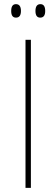

<svg xmlns="http://www.w3.org/2000/svg" viewBox="-20 -906 272 926"><path d="M57 -821Q34 -821 34 -853Q34 -886 57 -886Q81 -886 81 -853Q81 -821 57 -821ZM174 -821Q151 -821 151 -853Q151 -886 175 -886Q198 -886 198 -853Q198 -821 174 -821ZM103 0V-714H129V0Z"/></svg>

Font: Noto Sans SemiCondensed Thin
Style: Regular
Weight: 100
Width: 4
Designer: Monotype Design Team
Foundry: Monotype Imaging Inc.
Version: Version 2.013; ttfautohint (v1.8.4.7-5d5b)